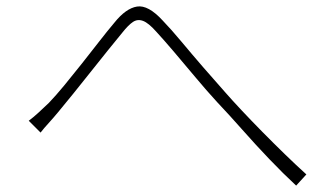

<svg xmlns="http://www.w3.org/2000/svg" viewBox="-20 -634 1040 601"><path d="M70 -256Q86 -268 100.5 -281.5Q115 -295 133 -312Q155 -335 181 -366.5Q207 -398 235.5 -434Q264 -470 290 -503.5Q316 -537 338 -563Q374 -608 409 -613.5Q444 -619 489 -570Q516 -542 548.5 -503Q581 -464 616.5 -423Q652 -382 685 -345Q706 -321 736.5 -288.5Q767 -256 801.5 -221Q836 -186 871.5 -151.5Q907 -117 939 -88L907 -53Q867 -90 823.5 -135.5Q780 -181 738.5 -228Q697 -275 660 -314Q626 -351 591 -393Q556 -435 524 -472.5Q492 -510 469 -535Q445 -562 428 -568.5Q411 -575 396.5 -565.5Q382 -556 363 -532Q343 -508 317 -475.5Q291 -443 263.5 -408.5Q236 -374 209.5 -341Q183 -308 162 -283Q148 -266 132.5 -249Q117 -232 107 -219Z"/></svg>

Font: Noto Sans SC Thin ExtraLight
Style: Regular
Weight: 250
Version: Version 2.004-H2;hotconv 1.0.118;makeotfexe 2.5.65603